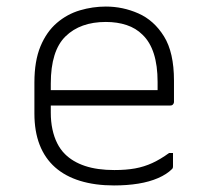

<svg xmlns="http://www.w3.org/2000/svg" viewBox="-20 -556 640 586"><path d="M303 -536Q355 -536 402.5 -515Q450 -494 480.5 -445Q511 -396 511 -310V-245Q511 -242 509.5 -239.5Q508 -237 506 -235.5Q504 -234 500 -234H212Q196 -234 180 -234Q164 -234 148 -234H129L107 -281H461Q461 -287 461 -293.5Q461 -300 461 -306Q461 -356 449.5 -392Q438 -428 415 -450Q395 -470 366.5 -479.5Q338 -489 303 -489Q225 -489 180 -445Q135 -401 135 -301V-212Q135 -185 140 -161.5Q145 -138 154.5 -119Q164 -100 178 -86Q202 -62 239.5 -49.5Q277 -37 329 -37Q365 -37 392.5 -42Q420 -47 445 -58.5Q470 -70 496 -89H508Q508 -77 508 -66.5Q508 -56 508 -48Q508 -46 507.5 -44Q507 -42 505 -40Q489 -24 462.5 -12.5Q436 -1 402 4.5Q368 10 328 10Q270 10 224.5 -4Q179 -18 148 -45.5Q117 -73 101 -114Q85 -155 85 -210V-304Q85 -370 103.5 -414.5Q122 -459 153.5 -486Q185 -513 224 -524.5Q263 -536 303 -536Z"/></svg>

Font: Recursive Sans Linear Light
Style: Regular
Weight: 300
Version: Version 1.085